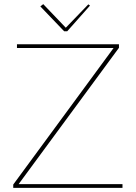

<svg xmlns="http://www.w3.org/2000/svg" viewBox="-20 -908 656 928"><path d="M290 -757 175 -877 189 -888 298 -774 407 -887 415 -881 305 -757ZM44 0V-16L529 -676H62V-694H555V-677L70 -18H572V0Z"/></svg>

Font: Cantarell Thin
Style: Regular
Weight: 100
Designer: Dave Crossland, Nikolaus Waxweiler, Florian Fecher, Jacques Le Bailly, Eben Sorkin, Alexei Vanyashin, Alexios Zavras, Em
Version: Version 0.303